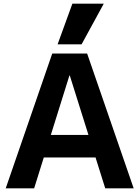

<svg xmlns="http://www.w3.org/2000/svg" viewBox="-20 -1020 755 1040"><path d="M11 0 263 -730H452L704 0H550L358 -611H356L165 0ZM158 -167V-289H558V-167ZM422 -780H292L372 -1000H542Z"/></svg>

Font: M PLUS 2
Style: Bold
Weight: 700
Designer: Coji Morishita
Foundry: UNDERFOREST DESIGN
Version: Version 1.001